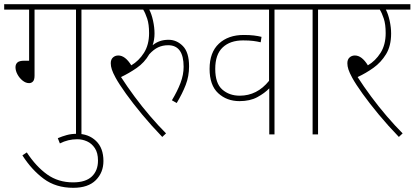

<svg xmlns="http://www.w3.org/2000/svg" viewBox="-20 -642 1980 917"><path d="M145 -596V-281Q145 -261 137.5 -253Q130 -245 119 -245Q103 -245 88 -257Q73 -269 63.5 -286.5Q54 -304 54 -321Q54 -335 63 -343.5Q72 -352 96 -352H119V-596H0V-622H474V-596H369V0H343V-596Z M256 18Q277 9 299 3Q321 -3 348 -3Q403 -3 438.5 31Q474 65 474 127Q474 182 437.5 218.5Q401 255 330 255Q247 255 189 212Q131 169 87 100L108 86Q152 153 205 191Q258 229 329 229Q389 229 418.5 201Q448 173 448 125Q448 88 433 65.5Q418 43 395.5 33Q373 23 349 23Q305 23 266 43Z M883 -325Q883 -278 867 -236.5Q851 -195 824 -150L801 -163Q827 -206 842 -245.5Q857 -285 857 -323Q857 -426 783 -426Q757 -426 735.5 -416Q714 -406 693 -383Q670 -343 633 -317.5Q596 -292 558 -274Q587 -229 622.5 -181Q658 -133 697 -87.5Q736 -42 773 -5L755 12Q703 -42 659 -95Q615 -148 582 -194Q549 -240 532 -271Q519 -295 514 -310.5Q509 -326 509 -340Q509 -358 519.5 -367.5Q530 -377 545 -377Q578 -377 607 -330Q643 -351 667.5 -389.5Q692 -428 692 -484Q692 -526 683 -553Q674 -580 664 -596H460V-622H945V-596H693Q704 -575 711 -543Q718 -511 718 -482Q718 -452 709 -426Q725 -439 743.5 -445.5Q762 -452 785 -452Q824 -452 853.5 -422Q883 -392 883 -325Z M1396 -596H1291V0H1266V-220Q1244 -197 1209 -178Q1174 -159 1124 -159Q1063 -159 1022 -197Q981 -235 981 -313Q981 -392 1025.5 -433.5Q1070 -475 1144 -475Q1173 -475 1193 -472.5Q1213 -470 1229 -466L1225 -440Q1209 -444 1189.5 -446.5Q1170 -449 1141 -449Q1079 -449 1043.5 -415.5Q1008 -382 1008 -313Q1008 -244 1041.5 -214.5Q1075 -185 1125 -185Q1208 -185 1265 -256V-596H931V-622H1396Z M1499 -596V0H1473V-596H1382V-622H1604V-596Z M1903 -5 1885 12Q1833 -42 1789 -95Q1745 -148 1712 -194Q1679 -240 1662 -271Q1649 -295 1644 -310.5Q1639 -326 1639 -340Q1639 -358 1649.5 -367.5Q1660 -377 1675 -377Q1708 -377 1737 -330Q1773 -351 1797.5 -389.5Q1822 -428 1822 -484Q1822 -526 1813 -553Q1804 -580 1794 -596H1590V-622H1940V-596H1823Q1834 -575 1841 -543Q1848 -511 1848 -482Q1848 -423 1824 -383.5Q1800 -344 1763.5 -318Q1727 -292 1688 -274Q1717 -229 1752.5 -181Q1788 -133 1827 -87.5Q1866 -42 1903 -5Z"/></svg>

Font: Noto Sans SemiCondensed Thin
Style: Regular
Weight: 100
Width: 4
Designer: Monotype Design Team
Foundry: Monotype Imaging Inc.
Version: Version 2.013; ttfautohint (v1.8.4.7-5d5b)